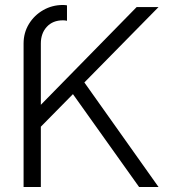

<svg xmlns="http://www.w3.org/2000/svg" viewBox="-20 -751 703 771"><path d="M74.7 -576.2Q74.7 -619.6 96.2 -654.8Q117.7 -689.9 153.6 -710.4Q189.5 -731 232.9 -731Q241.7 -731 249 -729.5V-667.5Q242.2 -669.4 232.9 -669.4Q191.9 -669.4 168 -643.3Q144 -617.2 144 -576.2V-330.1L528.8 -722.7H616.7L318.8 -419.9L616.7 0H538.6L272.9 -373L144 -242.2V0H74.7Z"/></svg>

Font: Giphurs Light
Style: Regular
Weight: 300
Version: Version 0.920; ttfautohint (v1.8.4.7-5d5b)